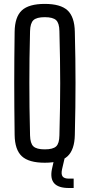

<svg xmlns="http://www.w3.org/2000/svg" viewBox="-20 -827 460 984"><path d="M209.5 7Q128 7 92 -26.2Q56 -59.5 55 -135.5Q54 -211.5 53.5 -276.2Q53 -341 53 -402.2Q53 -463.5 53.5 -527.2Q54 -591 55 -664Q56 -740.5 92 -773.8Q128 -807 209.5 -807Q290.5 -807 326.2 -773.8Q362 -740.5 363.5 -664Q365.5 -591 366.2 -527.2Q367 -463.5 367 -402.2Q367 -341 366.2 -276.2Q365.5 -211.5 363.5 -135.5Q362 -59.5 326.2 -26.2Q290.5 7 209.5 7ZM209.5 -61.5Q251.5 -61.5 267.8 -76.8Q284 -92 284.5 -133Q286.5 -210 287.5 -274.5Q288.5 -339 288.5 -399.5Q288.5 -460 287.5 -524.8Q286.5 -589.5 284.5 -667Q284 -708 267.8 -723.5Q251.5 -739 209.5 -739Q167.5 -739 151.2 -723.5Q135 -708 134 -667Q132 -591.5 131.2 -527.5Q130.5 -463.5 130.5 -403Q130.5 -342.5 131.2 -277.2Q132 -212 134 -133Q135 -92 151.2 -76.8Q167.5 -61.5 209.5 -61.5ZM357.5 136.5H332.5Q280 136.5 258.2 112.8Q236.5 89 246 40.5L259 -17.5H311.5L298 40.5Q292.5 66 300.8 77.2Q309 88.5 333.5 88.5H357.5Z"/></svg>

Font: Big Shoulders Text Thin
Style: Regular
Weight: 400
Version: Version 2.002